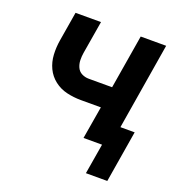

<svg xmlns="http://www.w3.org/2000/svg" viewBox="-124 -634 825 886"><g transform="rotate(20 288.0 -190.5)"><path d="M395 149H500L542 -105H472L542 -530H417L373 -265H258Q240 -265 224 -273Q208 -281 200.5 -297.5Q193 -314 192.5 -332.5Q192 -351 195 -369L222 -530H97L73 -386Q67 -350 69 -314.5Q71 -279 85.5 -248.5Q100 -218 127 -197Q154 -176 188 -168Q222 -160 258 -160H356L329 0H420Z"/></g></svg>

Font: Iosevka Sparkle
Style: Bold Italic
Weight: 700
Italic angle: -9°
Designer: Belleve Invis
Foundry: Belleve Invis
Version: Version 4.5.0; ttfautohint (v1.8.3)